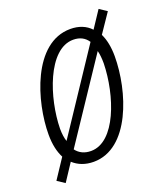

<svg xmlns="http://www.w3.org/2000/svg" viewBox="-121 -661 682 796"><g transform="rotate(-20 219.5 -263.0)"><path d="M32 53 82 -23C105 -2 135 10 172 10C331 10 403 -218 403 -372C403 -412 396 -447 383 -473L440 -557L407 -579L358 -505C336 -529 305 -541 268 -541C103 -541 34 -303 34 -160C34 -116 42 -82 56 -55L-1 31ZM329 -462 95 -110C90 -124 87 -144 87 -167C89 -299 152 -495 264 -495C294 -495 315 -483 329 -462ZM177 -36C148 -36 126 -47 111 -67L344 -416C348 -401 350 -382 350 -360C347 -219 285 -36 177 -36Z"/></g></svg>

Font: Noto Sans Condensed Light
Style: Italic
Weight: 300
Width: 3
Italic angle: -12°
Designer: Monotype Design Team
Foundry: Monotype Imaging Inc.
Version: Version 2.013